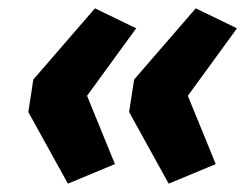

<svg xmlns="http://www.w3.org/2000/svg" viewBox="-20 -500 596 461"><path d="M143 -59 48 -231 60 -309 208 -480 307 -432 189 -270 256 -106ZM385 -59 290 -231 302 -309 450 -480 549 -432 431 -270 498 -106Z"/></svg>

Font: Nunito Sans 6pt ExtraBold
Style: Italic
Weight: 800
Italic angle: -9°
Version: Version 3.101;gftools[0.9.27]